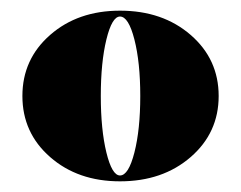

<svg xmlns="http://www.w3.org/2000/svg" viewBox="-20 -715 452 360"><path d="M205 -375Q126 -375 74 -420.5Q22 -466 22 -535Q22 -604 74 -649.5Q126 -695 205 -695Q285 -695 337.5 -649.5Q390 -604 390 -535Q390 -466 337.5 -420.5Q285 -375 205 -375ZM205 -386Q221 -386 232 -429Q243 -472 243 -535Q243 -598 232 -641Q221 -684 205 -684Q190 -684 179.5 -641Q169 -598 169 -535Q169 -472 179.5 -429Q190 -386 205 -386Z"/></svg>

Font: Arapey Black-Display
Style: Regular
Weight: 900
Designer: Eduardo Rodriguez Tunni
Foundry: Eduardo Rodriguez Tunni
Version: Version 4.000